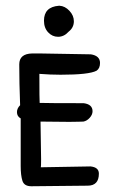

<svg xmlns="http://www.w3.org/2000/svg" viewBox="-20 -648 420 668"><path d="M133 -576Q133 -551 147.5 -535.5Q162 -520 182 -520Q203 -520 219 -538Q237 -552 237 -574Q237 -594 221.5 -610.5Q206 -627 187 -628H185Q133 -624 133 -576ZM221 -224Q243 -224 254 -224.5Q265 -225 270 -225Q282 -227 292 -238Q302 -249 302 -261Q302 -285 271 -289Q144 -289 118 -290Q117 -297 117 -391Q155 -388 191 -388Q290 -388 316 -402Q328 -410 328 -429Q328 -454 296 -459H295L120 -462H92Q47 -461 47 -424Q47 -360 50 -282Q39 -271 39 -258Q39 -243 52 -236V-70Q52 -38 58 -19Q64 0 89 0L285 -2Q324 -2 324 -44Q324 -66 295 -69L122 -66Q123 -67 123 -94L121 -225Z"/></svg>

Font: Patrick Hand SC
Style: Regular
Weight: 400
Designer: Patrick Wagesreiter
Foundry: Patrick Wagesreiter
Version: Version 2.001; ttfautohint (v1.8.2)